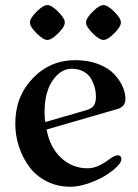

<svg xmlns="http://www.w3.org/2000/svg" viewBox="-20 -710 534 742"><path d="M121.3 -581.3Q95.7 -606.9 95.7 -623Q95.7 -639.2 121.3 -664.8Q147 -690.4 163.1 -690.4Q179.2 -690.4 204.8 -664.8Q230.5 -639.2 230.5 -623Q230.5 -606.9 204.8 -581.3Q179.2 -555.7 163.1 -555.7Q147 -555.7 121.3 -581.3ZM338.1 -581.3Q312.5 -606.9 312.5 -623Q312.5 -639.2 338.1 -664.8Q363.8 -690.4 379.9 -690.4Q396 -690.4 421.6 -664.8Q447.3 -639.2 447.3 -623Q447.3 -606.9 421.6 -581.3Q396 -555.7 379.9 -555.7Q363.8 -555.7 338.1 -581.3ZM39.1 -232.4Q39.1 -336.9 106.4 -407.2Q173.8 -477.5 270.5 -477.5Q320.8 -477.5 360.4 -462.2Q399.9 -446.8 421.6 -423.1Q443.4 -399.4 454.1 -375Q464.8 -350.6 464.8 -328.1Q464.8 -297.4 433.6 -288.6L160.2 -209.5Q172.4 -141.1 215.8 -100.3Q259.3 -59.6 318.4 -59.6Q355.5 -59.6 397.9 -91.3Q422.9 -109.9 434.1 -109.9Q449.2 -109.9 449.2 -94.7Q449.2 -82.5 430.2 -64Q411.1 -45.4 382.8 -28.8Q354.5 -12.2 318.4 -0.2Q282.2 11.7 252 11.7Q201.7 11.7 160.4 -9.3Q119.1 -30.3 93.3 -65.2Q67.4 -100.1 53.2 -143.3Q39.1 -186.5 39.1 -232.4ZM152.3 -276.9Q152.3 -254.9 154.8 -238.3L313.5 -284.2Q333.5 -290 342 -301.3Q350.6 -312.5 350.6 -335.9Q350.6 -355.5 345.7 -373.3Q340.8 -391.1 330.8 -407.7Q320.8 -424.3 301.5 -434.3Q282.2 -444.3 256.8 -444.3Q214.8 -444.3 183.6 -399.2Q152.3 -354 152.3 -276.9Z"/></svg>

Font: Monomachus
Style: Medium
Weight: 500
Designer: Alexey Kryukov
Version: Version 1.0